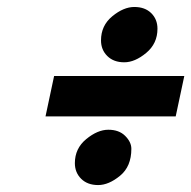

<svg xmlns="http://www.w3.org/2000/svg" viewBox="-20 -593 554 556"><path d="M136.7 -373H513.7L488.8 -255.9H111.8ZM272.5 -476.1Q272.5 -519 305.2 -545.9Q337.9 -572.8 368.9 -572.8Q399.9 -572.8 418 -554.9Q436 -537.1 436 -509.8Q436 -466.8 403.3 -439.7Q370.6 -412.6 339.8 -412.6Q309.1 -412.6 290.8 -430.7Q272.5 -448.7 272.5 -476.1ZM196.8 -120.6Q196.8 -163.1 229.7 -190.2Q262.7 -217.3 293.7 -217.3Q324.7 -217.3 342.5 -199.5Q360.4 -181.6 360.4 -162.1Q360.4 -110.8 327.6 -84Q294.9 -57.1 264.2 -57.1Q233.4 -57.1 215.1 -75.2Q196.8 -93.3 196.8 -120.6Z"/></svg>

Font: Tuffy
Style: BoldItalic
Weight: 700
Italic angle: -12°
Designer: Thatcher Ulrich, Karoly Barta, Michael Everson
Version: Version 001.271